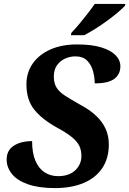

<svg xmlns="http://www.w3.org/2000/svg" viewBox="-20 -951 661 981"><path d="M261 10Q179 10 124 -9Q69 -28 41.5 -61.5Q14 -95 14 -136Q14 -183 50.5 -206.5Q87 -230 144 -230Q144 -169 161 -129.5Q178 -90 208 -70.5Q238 -51 277 -51Q333 -51 364.5 -81Q396 -111 396 -154Q396 -182 386 -204Q376 -226 349.5 -248.5Q323 -271 273 -298Q195 -341 155 -391Q115 -441 115 -520Q115 -580 147 -626Q179 -672 237 -698Q295 -724 374 -724Q448 -724 497 -709Q546 -694 570.5 -669Q595 -644 595 -612Q595 -572 564.5 -548.5Q534 -525 464 -525Q464 -555 455.5 -587Q447 -619 425.5 -641Q404 -663 365 -663Q339 -663 313.5 -652Q288 -641 271.5 -618Q255 -595 255 -560Q255 -525 269.5 -502.5Q284 -480 314 -461Q344 -442 388 -417Q439 -390 471.5 -359Q504 -328 520 -292Q536 -256 536 -213Q536 -142 502.5 -92Q469 -42 407 -16Q345 10 261 10ZM342 -771 345 -784Q364 -803 385.5 -829Q407 -855 428 -882Q449 -909 464 -931H621L618 -921Q606 -908 582.5 -888Q559 -868 529 -846Q499 -824 468 -804.5Q437 -785 410 -771Z"/></svg>

Font: Noto Serif
Style: Italic
Weight: 400
Italic angle: -12°
Designer: Monotype Design Team
Foundry: Monotype Imaging Inc.
Version: Version 2.013